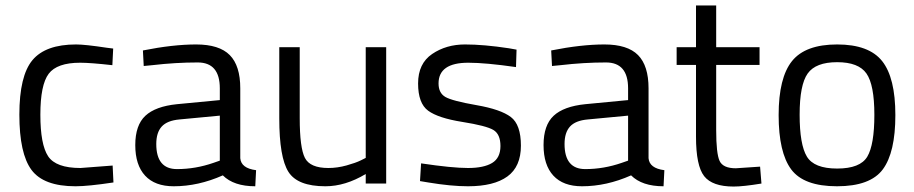

<svg xmlns="http://www.w3.org/2000/svg" viewBox="-20 -673 3353 704"><path d="M259 -510Q292 -510 371 -498L395 -495L392 -434Q312 -443 274 -443Q189 -443 158.5 -402.5Q128 -362 128 -252.5Q128 -143 156.5 -100Q185 -57 275 -57L393 -66L396 -4Q303 10 257 10Q140 10 95.5 -50Q51 -110 51 -252.5Q51 -395 99 -452.5Q147 -510 259 -510Z M786 -349Q786 -444 705 -444Q624 -444 538 -434L507 -431L504 -488Q614 -510 699 -510Q784 -510 822.5 -471Q861 -432 861 -349V-93Q864 -56 919 -49L916 10Q837 10 797 -30Q707 10 617 10Q548 10 512 -29Q476 -68 476 -141Q476 -214 513 -248.5Q550 -283 629 -291L786 -306ZM553 -145Q553 -53 629 -53Q697 -53 763 -76L786 -84V-249L638 -235Q593 -231 573 -209Q553 -187 553 -145Z M1321 -500H1396V0H1321V-35Q1246 10 1173 10Q1071 10 1037.5 -43Q1004 -96 1004 -239V-500H1079V-240Q1079 -131 1098 -94Q1117 -57 1184 -57Q1217 -57 1251 -66.5Q1285 -76 1303 -85L1321 -94Z M1697 -443Q1588 -443 1588 -367Q1588 -332 1613 -317.5Q1638 -303 1727 -287.5Q1816 -272 1853 -244Q1890 -216 1890 -139Q1890 -62 1840.5 -26Q1791 10 1696 10Q1634 10 1550 -4L1520 -9L1524 -74Q1638 -57 1696 -57Q1754 -57 1784.5 -75.5Q1815 -94 1815 -137.5Q1815 -181 1789 -196.5Q1763 -212 1675 -226Q1587 -240 1550 -267Q1513 -294 1513 -367Q1513 -440 1564.5 -475Q1616 -510 1685 -510Q1754 -510 1846 -496L1874 -491L1872 -427Q1761 -443 1697 -443Z M2283 -349Q2283 -444 2202 -444Q2121 -444 2035 -434L2004 -431L2001 -488Q2111 -510 2196 -510Q2281 -510 2319.5 -471Q2358 -432 2358 -349V-93Q2361 -56 2416 -49L2413 10Q2334 10 2294 -30Q2204 10 2114 10Q2045 10 2009 -29Q1973 -68 1973 -141Q1973 -214 2010 -248.5Q2047 -283 2126 -291L2283 -306ZM2050 -145Q2050 -53 2126 -53Q2194 -53 2260 -76L2283 -84V-249L2135 -235Q2090 -231 2070 -209Q2050 -187 2050 -145Z M2765 -435H2606V-196Q2606 -110 2618.5 -83Q2631 -56 2678 -56L2767 -62L2772 0Q2705 11 2670 11Q2592 11 2562 -27Q2532 -65 2532 -172V-435H2461V-500H2532V-653H2606V-500H2765Z M2835 -251Q2835 -388 2884 -449Q2933 -510 3049.5 -510Q3166 -510 3214.5 -449Q3263 -388 3263 -251Q3263 -114 3217 -52Q3171 10 3049 10Q2927 10 2881 -52Q2835 -114 2835 -251ZM2912 -252.5Q2912 -143 2938.5 -99Q2965 -55 3049.5 -55Q3134 -55 3160 -98.5Q3186 -142 3186 -252Q3186 -362 3157 -403.5Q3128 -445 3049.5 -445Q2971 -445 2941.5 -403.5Q2912 -362 2912 -252.5Z"/></svg>

Font: Titillium-CLs Web
Style: CLs-Regular
Weight: 400
Version: Version 1.002;PS 57.000;hotconv 1.0.70;makeotf.lib2.5.55311